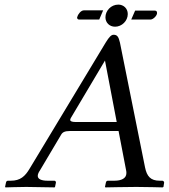

<svg xmlns="http://www.w3.org/2000/svg" viewBox="-20 -813 735 834"><path d="M153 -72 245 -227C251 -238 260 -244 285 -244H495L528 -72C529 -68 529 -65 529 -61C529 -38 507 -28 477 -28H449C444 -28 441 -25 440 -20L436 -1L438 1C438 1 536 -1 572 -1C611 -1 686 1 686 1L690 -1L693 -20C693 -24 689 -28 685 -28H674C634 -28 618 -47 610 -86L501 -628C495 -654 489 -662 473 -662C464 -662 454 -653 439 -628L109 -81C89 -47 68 -28 27 -28H15C10 -28 7 -25 6 -20L2 -1L4 1C4 1 69 -1 94 -1C119 -1 217 1 217 1L219 -1L223 -20C223 -25 220 -28 216 -28H187C160 -28 144 -35 144 -49C144 -56 148 -65 153 -72ZM309 -283C291 -283 285 -287 285 -292C285 -295 286 -297 288 -301L436 -550L487 -283ZM494 -793C462 -793 438 -766 438 -738C438 -715 455 -697 480 -697C509 -697 535 -722 535 -752C535 -777 516 -793 494 -793ZM411 -728 428 -768H344C332 -768 319 -752 316 -740C315 -739 315 -738 315 -737C315 -731 318 -728 325 -728ZM567 -767 550 -728H633C645 -728 660 -743 662 -754V-758C662 -763 659 -767 652 -767Z"/></svg>

Font: Libertinus Serif
Style: Italic
Weight: 400
Italic angle: -12°
Designer: Philipp H. Poll, Khaled Hosny
Foundry: Caleb Maclennan
Version: Version 7.050;RELEASE